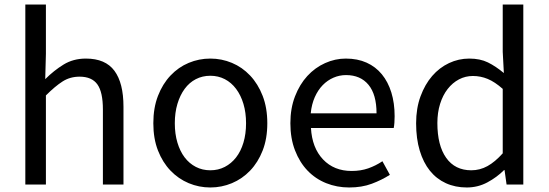

<svg xmlns="http://www.w3.org/2000/svg" viewBox="-20 -816 2427 849"><path d="M92 -796H183V-578L180 -466Q218 -504 261 -530.5Q304 -557 360 -557Q446 -557 486 -503Q526 -449 526 -344V0H435V-332Q435 -409 410.5 -443Q386 -477 332 -477Q290 -477 257 -456Q224 -435 183 -394V0H92Z M910 13Q860 13 814.5 -6Q769 -25 734 -61.5Q699 -98 678.5 -150.5Q658 -203 658 -271Q658 -339 678.5 -392Q699 -445 734 -482Q769 -519 814.5 -538Q860 -557 910 -557Q960 -557 1005.5 -538Q1051 -519 1086 -482Q1121 -445 1141.5 -392Q1162 -339 1162 -271Q1162 -203 1141.5 -150.5Q1121 -98 1086 -61.5Q1051 -25 1005.5 -6Q960 13 910 13ZM910 -63Q945 -63 974 -78Q1003 -93 1024 -120Q1045 -147 1056.5 -185.5Q1068 -224 1068 -271Q1068 -318 1056.5 -356.5Q1045 -395 1024 -423Q1003 -451 974 -466Q945 -481 910 -481Q875 -481 846 -466Q817 -451 796.5 -423Q776 -395 764.5 -356.5Q753 -318 753 -271Q753 -224 764.5 -185.5Q776 -147 796.5 -120Q817 -93 846 -78Q875 -63 910 -63Z M1524 13Q1470 13 1422.5 -6Q1375 -25 1340 -61.5Q1305 -98 1284.5 -151Q1264 -204 1264 -271Q1264 -337 1284.5 -390Q1305 -443 1339 -480Q1373 -517 1417.5 -537Q1462 -557 1509 -557Q1561 -557 1601 -539Q1641 -521 1668.5 -487.5Q1696 -454 1710.5 -407Q1725 -360 1725 -302Q1725 -287 1724 -273.5Q1723 -260 1721 -250H1355Q1360 -162 1408.5 -111Q1457 -60 1535 -60Q1575 -60 1608 -71.5Q1641 -83 1671 -103L1704 -43Q1668 -20 1624 -3.5Q1580 13 1524 13ZM1645 -315Q1645 -398 1609.5 -441Q1574 -484 1510 -484Q1481 -484 1454.5 -472.5Q1428 -461 1407 -439.5Q1386 -418 1372 -386.5Q1358 -355 1354 -315Z M2044 13Q1993 13 1951.5 -6Q1910 -25 1881 -61Q1852 -97 1836 -150Q1820 -203 1820 -271Q1820 -337 1839.5 -390Q1859 -443 1891 -480Q1923 -517 1965.5 -537Q2008 -557 2055 -557Q2103 -557 2137.5 -540Q2172 -523 2208 -493L2203 -587V-796H2294V0H2220L2211 -64H2209Q2177 -32 2135 -9.5Q2093 13 2044 13ZM2064 -63Q2102 -63 2135.5 -81.5Q2169 -100 2203 -138V-423Q2168 -454 2136.5 -467Q2105 -480 2071 -480Q2038 -480 2009.5 -465Q1981 -450 1959.5 -422.5Q1938 -395 1926 -356.5Q1914 -318 1914 -272Q1914 -173 1953 -118Q1992 -63 2064 -63Z"/></svg>

Font: SpoqaHanSans-Regular
Style: Regular
Weight: 400
Designer: [Spoqa Han Sans] Dong-huui Kim \uAE40 \uB3D9 \uD718  Younghwa Kang \uAC15 \uC601 \uD654  [Noto Sans] Ryoko NISHIZUKA \u8
Foundry: Spoqa (http://www.spoqa-han-sans.com)
Version: Version 2.000